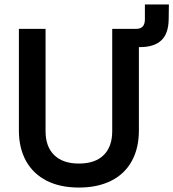

<svg xmlns="http://www.w3.org/2000/svg" viewBox="-20 -830 780 864"><path d="M335 14Q251 14 190.5 -16.5Q130 -47 97.5 -105Q65 -163 65 -243V-700H185V-240Q185 -170 224 -132Q263 -94 335 -94Q408 -94 446.5 -132Q485 -170 485 -240V-700H605V-243Q605 -163 573 -105Q541 -47 480 -16.5Q419 14 335 14ZM581 -618V-700H592Q612 -700 622 -710.5Q632 -721 632 -743V-810H740L739 -742Q738 -678 705.5 -648Q673 -618 610 -618Z"/></svg>

Font: Space Grotesk SemiBold
Style: Regular
Weight: 600
Designer: Florian Karsten
Foundry: Florian Karsten
Version: Version 2.000